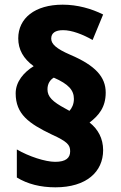

<svg xmlns="http://www.w3.org/2000/svg" viewBox="-20 -787 517 821"><path d="M47 -388C47 -299 103 -259 201 -212C269 -181 280 -167 280 -140C280 -112 262 -95 216 -95C174 -95 103 -118 52 -148V-28C98 0 153 14 217 14C349 14 421 -52 421 -145C421 -195 399 -235 363 -263C402 -293 432 -328 432 -391C432 -458 388 -507 280 -553C220 -579 199 -599 199 -622C199 -646 217 -658 250 -658C287 -658 334 -640 376 -616L421 -725C371 -750 311 -767 248 -767C129 -767 58 -709 58 -623C58 -575 80 -536 124 -504C82 -478 47 -438 47 -388ZM183 -405C183 -430 195 -446 210 -455C274 -427 296 -401 296 -364C296 -341 287 -324 277 -313L259 -323C205 -352 183 -373 183 -405Z"/></svg>

Font: Noto Sans Devanagari SemiCondensed Black
Style: Regular
Weight: 900
Width: 4
Designer: Jelle Bosma - Monotype Design Team
Foundry: Monotype Imaging Inc.
Version: Version 2.004